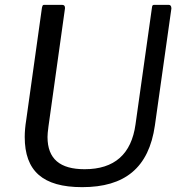

<svg xmlns="http://www.w3.org/2000/svg" viewBox="-20 -762 749 792"><path d="M687 -727C687 -737 683 -742 676 -742H617C610 -742 608 -740 607 -732L539 -249C522 -126 452 -64 329 -64C228 -64 176 -106 176 -197C176 -205 177 -220 180 -241L248 -727C248 -728 248 -729 248 -730C248 -737 245 -742 236 -742H164C156 -742 156 -741 153 -730L88 -266C84 -241 82 -218 82 -197C82 -57 156 10 319 10C494 10 594 -69 619 -245Z"/></svg>

Font: Libre Franklin
Style: Italic
Weight: 400
Italic angle: -8°
Designer: Pablo Impallari, Rodrigo Fuenzalida
Foundry: Impallari Type
Version: Version 1.002; ttfautohint (v1.5)